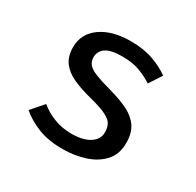

<svg xmlns="http://www.w3.org/2000/svg" viewBox="-128 -696 870 852"><g transform="rotate(30 307.5 -270.0)"><path d="M287.2 -65.6Q346.2 -65.6 380.3 -87.2Q414.4 -108.7 414.4 -145.6Q414.4 -169.2 405.4 -185.9Q396.4 -202.6 368.5 -216.7Q340.5 -230.8 284.1 -245.1Q228.7 -259 187.9 -277.4Q147.2 -295.9 124.9 -325.6Q102.6 -355.4 102.6 -402.6Q102.6 -471.3 160 -512.3Q217.4 -553.3 312.3 -553.3Q379 -553.3 428.2 -535.6Q477.4 -517.9 512.3 -492.3L470.3 -428.2Q439 -448.7 401.8 -462.3Q364.6 -475.9 314.4 -475.9Q254.4 -475.9 229 -457.7Q203.6 -439.5 203.6 -409.7Q203.6 -387.2 216.2 -372.6Q228.7 -357.9 259.5 -345.9Q290.3 -333.8 344.6 -319Q397.4 -304.6 436.9 -285.1Q476.4 -265.6 498.2 -234.1Q520 -202.6 520 -151.3Q520 -93.3 486.7 -57.2Q453.3 -21 400.3 -4.1Q347.2 12.8 287.2 12.8Q213.3 12.8 160.3 -8.7Q107.2 -30.3 71.3 -61.5L125.6 -124.1Q156.9 -97.9 198.2 -81.8Q239.5 -65.6 287.2 -65.6Z"/></g></svg>

Font: Fira Code Retina
Style: Regular
Weight: 450
Monospace: yes
Designer: Carrois Corporate, Edenspiekermann AG, Nikita Prokopov
Foundry: Carrois Corporate, Edenspiekermann AG, Nikita Prokopov
Version: Version 6.002